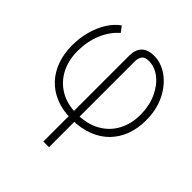

<svg xmlns="http://www.w3.org/2000/svg" viewBox="-202 -697 1046 1046"><g transform="rotate(45 321.0 -174.5)"><path d="M293.9 204.1V-459.5Q294.4 -505.4 319.1 -529.5Q343.8 -553.7 389.2 -553.2Q445.3 -553.7 495.4 -517.8Q545.4 -481.9 576.9 -418.7Q608.4 -355.5 608.4 -272.9Q608.4 -211.4 589.4 -159.9Q570.3 -108.4 533.2 -70.3Q496.1 -32.2 441.4 -11.2Q386.7 9.8 315.4 9.8Q247.6 9.8 195.3 -11.5Q143.1 -32.7 107.2 -71Q71.3 -109.4 52.7 -161.4Q34.2 -213.4 33.7 -274.9Q33.7 -333 47.9 -385.5Q62 -438 87.9 -479.5Q113.8 -521 148.9 -545.4L173.8 -512.2Q129.9 -475.1 103.8 -414.6Q77.6 -354 76.7 -277.8Q76.7 -206.1 105.2 -150.6Q133.8 -95.2 187.3 -63.2Q240.7 -31.2 315.4 -31.2Q395.5 -31.2 451.2 -62.5Q506.8 -93.8 536.1 -148.7Q565.4 -203.6 565.4 -273.4Q564.9 -342.3 540.3 -396.5Q515.6 -450.7 475.8 -481.9Q436 -513.2 389.2 -513.2Q361.3 -513.2 349.4 -498.3Q337.4 -483.4 337.4 -455.6V204.1Z"/></g></svg>

Font: Inter Tight ExtraLight
Style: Regular
Weight: 250
Designer: Rasmus Andersson
Foundry: rsms
Version: Version 3.004